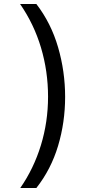

<svg xmlns="http://www.w3.org/2000/svg" viewBox="-20 -812 459 967"><path d="M82 135Q150 37 186 -80.5Q222 -198 222 -325Q222 -453 186.5 -572Q151 -691 81 -792H163Q237 -696 272.5 -574Q308 -452 308 -324Q308 -196 272.5 -77.5Q237 41 163 135Z"/></svg>

Font: uhindi25
Style: Book
Weight: 400
Designer: Jelle Bosma - Monotype Design Team
Foundry: Monotype Imaging Inc.
Version: Version 2.003